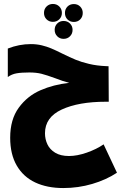

<svg xmlns="http://www.w3.org/2000/svg" viewBox="-20 -940 640 971"><path d="M31.5 -243.5Q31.5 -336 74.8 -395.2Q118 -454.5 184.5 -483.5Q251 -512.5 330 -521Q298.5 -529 257.5 -545Q216.5 -560 190 -566.8Q163.5 -573.5 128.5 -573.5Q88.5 -573.5 64 -569.2Q39.5 -565 19.5 -550.5V-694.5Q76.5 -717 136 -717Q165 -717 191 -710.8Q217 -704.5 239 -695.2Q261 -686 294 -669.5Q333.5 -650 362.5 -638Q391.5 -626 430.5 -616.8Q469.5 -607.5 516.5 -605.5L529 -605L530 -425.5H515.5Q377.5 -425.5 292.5 -386.2Q207.5 -347 207.5 -266Q207.5 -236 219.8 -210Q232 -184 259.2 -167.5Q286.5 -151 329 -151Q370 -151 419.2 -168.2Q468.5 -185.5 504 -210L571.5 -66.5Q517 -30.5 446.5 -9.8Q376 11 300 11Q218.5 11 158.2 -17.2Q98 -45.5 64.8 -102.5Q31.5 -159.5 31.5 -243.5ZM347 -789Q347 -769.5 334 -756.5Q321 -743.5 301.5 -743.5Q282.5 -743.5 269.5 -756.5Q256.5 -769.5 256.5 -789Q256.5 -808.5 269.5 -821.2Q282.5 -834 301.5 -834Q321 -834 334 -821Q347 -808 347 -789ZM293 -874.5Q293 -855.5 280 -842.5Q267 -829.5 247.5 -829.5Q228.5 -829.5 215.5 -842.2Q202.5 -855 202.5 -874.5Q202.5 -894.5 215.5 -907.2Q228.5 -920 247.5 -920Q267 -920 280 -907Q293 -894 293 -874.5ZM398.5 -874.5Q398.5 -855 385.8 -842Q373 -829 353.5 -829Q334 -829 321.2 -841.8Q308.5 -854.5 308.5 -874.5Q308.5 -894 321.2 -906.8Q334 -919.5 353.5 -919.5Q373 -919.5 385.8 -906.5Q398.5 -893.5 398.5 -874.5Z"/></svg>

Font: JuliaMono Black
Style: Italic
Weight: 900
Italic angle: -9°
Monospace: yes
Designer: cormullion
Foundry: corm
Version: Version 0.057; ttfautohint (v1.8.4)